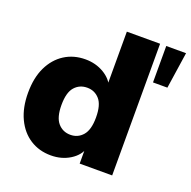

<svg xmlns="http://www.w3.org/2000/svg" viewBox="-127 -830 961 966"><g transform="rotate(20 354.0 -347.0)"><path d="M244 11Q181 11 132.5 -20Q84 -51 56.5 -109Q29 -167 29 -246Q29 -327 56.5 -384Q84 -441 132.5 -472Q181 -503 244 -503Q299 -503 343 -477Q387 -451 402 -410H391V-705H569V0H395V-89H404Q390 -44 345.5 -16.5Q301 11 244 11ZM301 -120Q341 -120 367 -150Q393 -180 393 -246Q393 -313 367 -342.5Q341 -372 301 -372Q260 -372 234 -342.5Q208 -313 208 -246Q208 -180 234 -150Q260 -120 301 -120ZM602 -510V-705H708L679 -510Z"/></g></svg>

Font: Nunito Sans 12pt Black
Style: Regular
Weight: 900
Designer: Vernon Adams
Foundry: Vernon Adams
Version: Version 3.101;gftools[0.9.27]